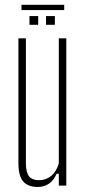

<svg xmlns="http://www.w3.org/2000/svg" viewBox="-20 -756 349 782"><path d="M134 5.5Q93.5 5.5 74.2 -17.2Q55 -40 55 -92V-600H85.5V-91Q85.5 -54 98.2 -38Q111 -22 139 -22Q167.5 -22 188.8 -39.8Q210 -57.5 219.5 -90.5V-600H250V0H219.5V-48.5H210.5Q200 -22.5 180.2 -8.5Q160.5 5.5 134 5.5ZM167.5 -655V-690.5H203.5V-655ZM100 -655V-690.5H135.5V-655ZM67.5 -736.5H241.5V-715H67.5Z"/></svg>

Font: Big Shoulders Display ExtraLight
Style: Regular
Weight: 250
Designer: Patric King
Foundry: XO Type Co
Version: Version 2.002